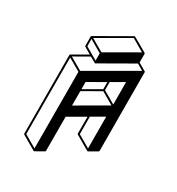

<svg xmlns="http://www.w3.org/2000/svg" viewBox="-233 -1084 1197 1301"><g transform="rotate(30 366.0 -433.5)"><path d="M233.9 75.2Q232.9 75.2 232.4 74.7L230.5 74.2L120.6 10.3Q117.2 8.3 117.2 4.4L115.2 -609.9Q115.7 -613.3 118.7 -615.2L233.9 -681.6L181.2 -712.4Q178.2 -714.4 178.2 -717.8L177.7 -790.5Q178.2 -793.9 181.2 -795.9Q434.1 -941.9 436 -941.9Q437.5 -941.9 493.7 -909.4Q549.8 -877 550.3 -876.5L550.8 -875.5H551.3L552.2 -873V-872.6Q552.2 -872.1 552.7 -872.1V-803.7L612.8 -769Q612.8 -768.6 613.3 -768.6V-768.1L614.3 -767.6V-767.1H614.7L615.7 -764.2L617.7 -149.4Q617.7 -145.5 614.3 -143.6L549.8 -106.4Q546.9 -106.4 545.4 -106.9H544.9V-107.4L434.6 -171.4Q431.6 -173.3 431.2 -177.2V-309.1L302.7 -234.9L303.2 32.2Q303.2 35.6 300.3 37.6Q235.8 75.2 233.9 75.2ZM294.4 -733.9 532.7 -871.1 436 -927.7 197.8 -790ZM288.1 -665.5V-722.2L190.9 -778.8L191.4 -721.7ZM227.1 56.6 225.6 -541.5 133.8 -594.7 128.9 -598.1 130.4 0.5ZM232.4 -553.2 596.2 -763.2 546.9 -792Q296.4 -647.5 294.9 -647.5H293L292 -647.9Q291.5 -647.9 291.5 -648.4L247.1 -673.8L135.3 -609.4ZM541.5 -124.5 540.5 -372.6 444.3 -316.9 444.8 -180.7ZM302.2 -449.7 430.2 -523.9V-579.6L301.8 -505.9ZM302.2 -322.3 533.7 -456.1 437 -512.2 302.2 -434.6ZM540.5 -467.8 540 -643.1 443.4 -587.4 443.8 -523.9Z"/></g></svg>

Font: 3D Isometric
Style: Bold
Weight: 700
Designer: GGBotNet
Foundry: GGBotNet
Version: 1.14